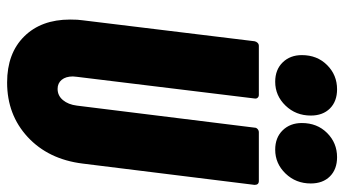

<svg xmlns="http://www.w3.org/2000/svg" viewBox="-234 -726 968 540"><g transform="rotate(90 250.0 -456.0)"><path d="M35 -169Q35 -192 37 -204L96 -688Q97 -693 100.5 -696.5Q104 -700 109 -700H247Q252 -700 255 -696.5Q258 -693 257 -688L196 -188L195 -177Q195 -157 204.5 -145.5Q214 -134 230 -134Q249 -134 261.5 -149Q274 -164 277 -188L339 -688Q339 -693 343 -696.5Q347 -700 352 -700H489Q500 -700 500 -688L440 -204Q428 -108 365.5 -50Q303 8 212 8Q130 8 82.5 -40Q35 -88 35 -169ZM326 -821Q326 -864 354 -892Q382 -920 422 -920Q456 -920 476 -900Q496 -880 496 -846Q496 -804 468 -775Q440 -746 401 -746Q367 -746 346.5 -767Q326 -788 326 -821ZM135 -821Q135 -864 163 -892Q191 -920 231 -920Q265 -920 285 -900Q305 -880 305 -846Q305 -804 277 -775Q249 -746 210 -746Q176 -746 155.5 -767Q135 -788 135 -821Z"/></g></svg>

Font: Barlow Condensed ExtraBold
Style: Italic
Weight: 800
Width: 3
Italic angle: -7°
Designer: Jeremy Tribby
Foundry: Tribby Type
Version: Version 1.408